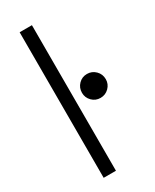

<svg xmlns="http://www.w3.org/2000/svg" viewBox="-181 -737 633 786"><g transform="rotate(-30 135.5 -344.0)"><path d="M119.5 0H61.5V-688H119.5ZM214.5 -289.5Q191 -289.5 174.8 -306Q158.5 -322.5 158.5 -345.5Q158.5 -369.5 174.8 -386Q191 -402.5 214.5 -402.5Q238 -402.5 254.5 -386Q271 -369.5 271 -345.5Q271 -322.5 254.5 -306Q238 -289.5 214.5 -289.5Z"/></g></svg>

Font: League Spartan Thin Light
Style: Regular
Weight: 300
Version: Version 2.002